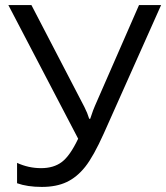

<svg xmlns="http://www.w3.org/2000/svg" viewBox="-20 -734 661 764"><path d="M47.9 -4.9V-85.9Q93.3 -64.9 143.6 -64.9Q193.8 -64.9 226.3 -89.6Q258.8 -114.3 291 -182.1L13.2 -713.9H105L315.9 -308.1Q328.1 -284.2 335 -261.2H338.9Q352.5 -302.2 357.9 -313L533.2 -713.9H621.1L393.1 -203.1Q352.1 -111.8 319.1 -70.3Q286.1 -28.8 245.1 -9.5Q204.1 9.8 146.5 9.8Q88.9 9.8 47.9 -4.9Z"/></svg>

Font: OpenSans-Regular
Style: Regular
Weight: 400
Foundry: Ascender Corporation
Version: Version 1.10